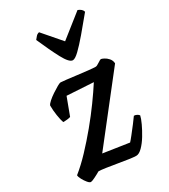

<svg xmlns="http://www.w3.org/2000/svg" viewBox="-199 -856 831 946"><g transform="rotate(-30 217.0 -383.5)"><path d="M33 0Q26 0 16 -12Q6 -24 -2 -39Q-10 -54 -10 -63Q30 -95 72 -139.5Q114 -184 155 -233.5Q196 -283 231 -331.5Q266 -380 291 -419L141 -428L104 -329Q91 -324 62 -324Q56 -341 51.5 -370Q47 -399 47 -427Q50 -435 63.5 -447Q77 -459 95 -471Q113 -483 128 -491.5Q143 -500 148 -500Q155 -500 180.5 -497Q206 -494 237.5 -490Q269 -486 297 -483Q325 -480 337 -480Q344 -480 358.5 -490Q373 -500 378 -500Q382 -500 394 -494Q406 -488 416.5 -476Q427 -464 428 -447L151 -94L297 -72Q304 -79 320.5 -100Q337 -121 354 -143Q371 -165 379 -177Q388 -177 396 -172.5Q404 -168 407 -163Q404 -148 391.5 -121Q379 -94 362 -66Q345 -38 326 -19Q307 0 291 0Q278 0 250.5 -4Q223 -8 191 -13.5Q159 -19 131.5 -23Q104 -27 91 -27Q76 -18 57.5 -9Q39 0 33 0ZM256 -564Q236 -564 209 -614.5Q182 -665 149 -741Q156 -749 162 -756.5Q168 -764 180 -767L269 -664L399 -767Q423 -758 427 -741Q386 -691 352 -651Q318 -611 293.5 -587.5Q269 -564 256 -564Z"/></g></svg>

Font: Texturina SemiBold
Style: Italic
Weight: 600
Italic angle: -11°
Designer: Guillermo Torres Carreño
Foundry: Omnibus-Type
Version: Version 1.002; ttfautohint (v1.8.3)